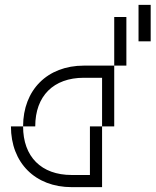

<svg xmlns="http://www.w3.org/2000/svg" viewBox="-20 -770 640 790"><path d="M75 -250H25C25 -100 125 0 275 0H400V-250H350V-50H275C150 -50 75 -125 75 -250ZM75 -250H125C125 -375 200 -450 325 -450H400V-250H450V-500H400H325C175 -500 75 -400 75 -250ZM450 -500H500V-700H450ZM550 -600H600V-750H550Z"/></svg>

Font: LS-VG5000 Light Shifted
Style: Regular
Weight: 400
Designer: Justin Bihan, 2021
Foundry: Justin Bihan, 2021
Version: Version 1.000;Glyphs 3.1.2 (3151)